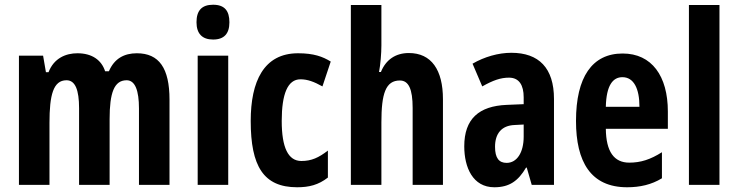

<svg xmlns="http://www.w3.org/2000/svg" viewBox="-20 -781 3120 811"><path d="M558 -556C505 -556 463 -534 440 -480H424C409 -527 369 -556 307 -556C259 -556 208 -536 185 -476H174L162 -546H60V0H189V-262C189 -380 205 -442 261 -442C298 -442 314 -401 314 -324V0H443V-278C443 -389 462 -442 515 -442C551 -442 567 -398 567 -323V0H696V-360C696 -493 652 -556 558 -556Z M880 -761C832 -761 810 -736 810 -687C810 -639 834 -614 880 -614C927 -614 949 -639 949 -687C949 -735 929 -761 880 -761ZM944 -546H815V0H944Z M1235 10C1286 10 1325 0 1365 -31V-145C1326 -115 1296 -101 1253 -101C1197 -101 1170 -158 1170 -270C1170 -384 1195 -446 1249 -446C1279 -446 1306 -436 1342 -416L1377 -521C1343 -542 1305 -556 1239 -556C1094 -556 1039 -437 1039 -270C1039 -79 1093 10 1235 10Z M1591 -589V-760H1462V0H1591V-264C1591 -386 1609 -441 1669 -441C1706 -441 1723 -405 1723 -325V0H1851V-362C1851 -486 1802 -557 1707 -557C1651 -557 1610 -529 1589 -477H1581C1587 -507 1591 -556 1591 -589Z M2140 -558C2085 -558 2026 -541 1976 -512L2017 -416C2063 -442 2095 -453 2130 -453C2173 -453 2192 -421 2192 -370V-341L2120 -338C2003 -333 1941 -279 1941 -163C1941 -74 1977 10 2068 10C2132 10 2169 -17 2202 -73H2205L2226 0H2320V-363C2320 -494 2256 -558 2140 -558ZM2154 -253 2192 -255V-204C2192 -136 2163 -93 2120 -93C2088 -93 2071 -113 2071 -161C2071 -216 2098 -251 2154 -253Z M2610 -555C2481 -555 2413 -455 2413 -270C2413 -98 2475 10 2629 10C2683 10 2732 -1 2776 -28V-138C2727 -107 2686 -94 2638 -94C2574 -94 2540 -140 2539 -237H2801V-310C2801 -460 2733 -555 2610 -555ZM2609 -455C2657 -455 2681 -407 2681 -330H2539C2541 -421 2569 -455 2609 -455Z M3019 0V-760H2890V0Z"/></svg>

Font: Noto Sans Kannada ExtraCondensed
Style: Bold
Weight: 700
Width: 2
Designer: Jelle Bosma - Monotype Design Team
Foundry: Monotype Imaging Inc.
Version: Version 2.005